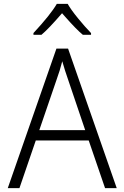

<svg xmlns="http://www.w3.org/2000/svg" viewBox="-20 -967 640 987"><path d="M436 -245H164L80 0H20L270 -717H330L580 0H520ZM418 -298 332 -552Q314 -603 300 -652Q289 -607 269 -552L182 -298ZM152 -797Q240 -892 272 -947H328Q345 -917 380.5 -873.5Q416 -830 448 -797V-788H406Q374 -814 314 -882L299 -899Q229 -818 193 -788H152Z"/></svg>

Font: Noto Sans Mono UI Light
Style: Regular
Weight: 300
Monospace: yes
Designer: Monotype Design team
Foundry: Monotype Imaging Inc.
Version: Version 1.000